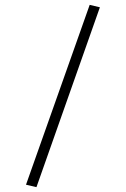

<svg xmlns="http://www.w3.org/2000/svg" viewBox="-20 -679 517 790"><path d="M87 81 349 -659 391 -649 130 91Z"/></svg>

Font: Athiti Light
Style: Regular
Weight: 300
Designer: CadsonDemak Team
Foundry: CadsonDemak
Version: Version 1.032